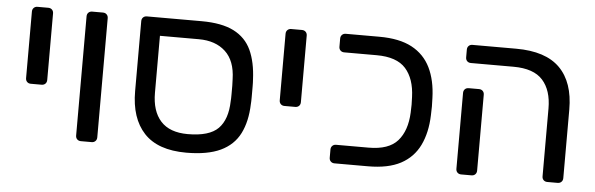

<svg xmlns="http://www.w3.org/2000/svg" viewBox="-42 -702 2613 843"><g transform="rotate(5 1264.5 -280.5)"><path d="M93.1 -231.9Q82.9 -231.9 76.6 -238.2Q70.2 -244.6 70.2 -254.8V-548.1Q70.2 -558.3 76.6 -564.6Q82.9 -571 93.1 -571H140.5Q150.7 -571 157.1 -564.6Q163.4 -558.3 163.4 -548.1V-254.8Q163.4 -244.6 157.1 -238.2Q150.7 -231.9 140.5 -231.9Z M334 0Q323.8 0 317.4 -6.4Q311.1 -12.7 311.1 -22.9V-548.1Q311.1 -558.3 317.4 -564.6Q323.8 -571 334 -571H381.4Q391.6 -571 397.9 -564.6Q404.3 -558.3 404.3 -548.1V-22.9Q404.3 -12.7 397.9 -6.4Q391.6 0 381.4 0Z M798.8 10Q673.6 10 612.8 -55.2Q552.1 -120.5 552.1 -239.6V-548.1Q552.1 -558.3 558.4 -564.6Q564.8 -571 575 -571H815.8Q905.1 -571 958.3 -544.1Q1011.4 -517.1 1035.8 -464.6Q1060.1 -412 1063.3 -334.9Q1064.3 -324.9 1064.3 -302.8Q1064.3 -280.7 1064.3 -259Q1064.3 -237.2 1063.3 -227.2Q1060.9 -150.6 1034.1 -97.3Q1007.2 -44.1 949.8 -17Q892.4 10 798.8 10ZM798.6 -71.8Q893.5 -71.8 932.8 -111.6Q972 -151.4 974 -232.2Q975 -242.2 975 -261.9Q975 -281.6 975 -300.8Q975 -319.9 974 -329.9Q972 -410.2 928.4 -450.6Q884.8 -491.1 810.8 -491.1H639.5V-240.3Q639.5 -159.5 679 -115.7Q718.6 -71.8 798.6 -71.8Z M1211.1 -231.9Q1200.9 -231.9 1194.6 -238.2Q1188.2 -244.6 1188.2 -254.8V-548.1Q1188.2 -558.3 1194.6 -564.6Q1200.9 -571 1211.1 -571H1258.5Q1268.7 -571 1275.1 -564.6Q1281.4 -558.3 1281.4 -548.1V-254.8Q1281.4 -244.6 1275.1 -238.2Q1268.7 -231.9 1258.5 -231.9Z M1451.8 0Q1441.6 0 1435.2 -6.4Q1428.8 -12.7 1428.8 -22.9V-58.9Q1428.8 -69.1 1435.2 -75.4Q1441.6 -81.8 1451.8 -81.8H1594.7Q1683.7 -81.8 1722.8 -126.4Q1762 -171 1765.6 -251.1Q1766.6 -272.6 1766.6 -285.9Q1766.6 -299.3 1765.6 -319.9Q1762.8 -400.2 1723.3 -444.7Q1683.7 -489.2 1594.7 -489.2H1451.8Q1441.6 -489.2 1435.2 -495.6Q1428.8 -501.9 1428.8 -512.1V-548.1Q1428.8 -558.3 1435.2 -564.6Q1441.6 -571 1451.8 -571H1599.7Q1688.1 -571 1743.3 -541.6Q1798.4 -512.1 1825.6 -456.7Q1852.7 -401.3 1855.1 -323.4Q1856.1 -302.8 1856.1 -285.9Q1856.1 -269.1 1855.1 -247.6Q1852.7 -170.6 1825.6 -114.7Q1798.4 -58.9 1743.3 -29.4Q1688.1 0 1599.7 0Z M2389.8 0Q2379.6 0 2373.2 -6.3Q2366.8 -12.6 2366.8 -22.7V-321.8Q2366.8 -402.1 2326.8 -446.6Q2286.8 -491.1 2197.7 -491.1H2010Q1999.8 -491.1 1993.4 -497.4Q1987.1 -503.8 1987.1 -514V-548.1Q1987.1 -558.3 1993.4 -564.6Q1999.8 -571 2010 -571H2202.7Q2332.8 -571 2395.5 -508.1Q2458.2 -445.2 2458.2 -325.1V-22.9Q2458.2 -12.7 2451.8 -6.4Q2445.4 0 2435.2 0ZM2010 0Q1999.8 0 1993.4 -6.4Q1987.1 -12.7 1987.1 -22.9V-357.3Q1987.1 -367.4 1993.4 -373.8Q1999.8 -380.2 2010 -380.2H2055.5Q2065.7 -380.2 2072.1 -373.8Q2078.4 -367.4 2078.4 -357.3V-22.9Q2078.4 -12.7 2072.1 -6.4Q2065.7 0 2055.5 0Z"/></g></svg>

Font: Rubik Light
Style: Regular
Weight: 300
Designer: Hubert and Fischer
Foundry: Hubert and Fischer
Version: Version 2.300;gftools[0.9.30]